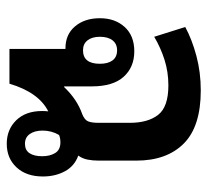

<svg xmlns="http://www.w3.org/2000/svg" viewBox="-43 -564 615 569"><g transform="rotate(90 264.5 -279.5)"><path d="M503 -99Q503 -50 476 -21Q449 8 406 8Q364 8 336.5 -20Q309 -48 309 -97Q309 -106 310 -115Q254 -87 228 0H125V-166H123Q82 -166 58 -194.5Q34 -223 34 -268Q34 -313 60 -341.5Q86 -370 132 -370Q179 -370 207.5 -338.5Q236 -307 236 -244V-162H238Q256 -181 276 -194.5Q296 -208 319 -216Q336 -223 340 -234Q344 -245 344 -264V-357Q344 -410 320.5 -440.5Q297 -471 233 -471Q193 -471 157 -459.5Q121 -448 89 -429L60 -521Q97 -541 145.5 -554Q194 -567 248 -567Q355 -567 405.5 -516.5Q456 -466 456 -376V-264Q456 -247 453 -231.5Q450 -216 441 -204Q472 -193 487.5 -164.5Q503 -136 503 -99ZM129 -218Q169 -218 169 -268Q169 -292 159 -305.5Q149 -319 129 -319Q110 -319 99.5 -305.5Q89 -292 89 -268Q89 -245 99.5 -231.5Q110 -218 129 -218ZM406 -46Q425 -46 434 -59.5Q443 -73 443 -97Q443 -120 433.5 -135.5Q424 -151 402 -151Q389 -151 380 -147Q367 -125 367 -98Q367 -75 377 -60.5Q387 -46 406 -46Z"/></g></svg>

Font: Noto Sans Thai Looped Condensed SemiBold
Style: Regular
Weight: 600
Width: 3
Designer: Sasikarn Vongin, Ben Mitchell
Foundry: The Fontpad Ltd
Version: Version 1.001; ttfautohint (v1.8.4.7-5d5b)